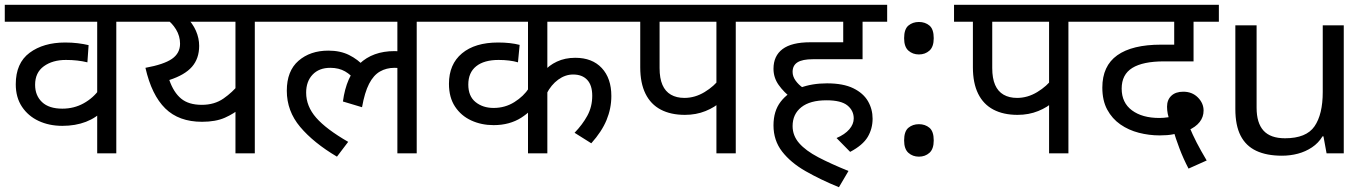

<svg xmlns="http://www.w3.org/2000/svg" viewBox="-20 -642 5732 804"><path d="M570 -551H467V0H387V-198L414 -182Q384 -149 340 -132Q296 -115 241 -115Q186 -115 142 -135.5Q98 -156 72 -195Q46 -234 46 -289Q46 -378 104 -421Q162 -464 253 -464Q281 -464 305.5 -461Q330 -458 351 -453L346 -381Q325 -386 303.5 -388.5Q282 -391 256 -391Q200 -391 163.5 -364.5Q127 -338 127 -287Q127 -242 156 -214.5Q185 -187 241 -187Q290 -187 330.5 -209.5Q371 -232 397 -269L387 -220V-551H0V-622H570Z M1150 -622V-551H1047V0H966V-216L989 -191Q960 -166 921.5 -149Q883 -132 826 -132Q729 -132 672 -188Q615 -244 589 -358Q666 -372 700 -395.5Q734 -419 734 -459Q734 -491 717 -519Q700 -547 672 -566L715 -551H556V-622ZM731 -551 759 -572Q787 -544 800.5 -513Q814 -482 814 -450Q814 -397 784 -362.5Q754 -328 689 -307Q707 -255 738.5 -229Q770 -203 825 -203Q878 -203 916 -229.5Q954 -256 981 -290L966 -239V-551Z M1136 -551V-622H1828V-551H1725V0H1644V-379L1688 -347Q1672 -354 1658 -356Q1644 -358 1632 -358Q1598 -358 1571 -342.5Q1544 -327 1525.5 -291Q1507 -255 1496 -193L1416 -217Q1430 -322 1485.5 -375Q1541 -428 1632 -428Q1652 -428 1669 -425Q1686 -422 1698 -418L1701 -396L1644 -415V-551ZM1468 -304Q1451 -328 1425 -343Q1399 -358 1363 -358Q1316 -358 1289 -329.5Q1262 -301 1262 -254Q1262 -197 1304 -149Q1346 -101 1438 -48L1391 14Q1293 -44 1237 -110.5Q1181 -177 1181 -262Q1181 -345 1230 -387.5Q1279 -430 1355 -430Q1405 -430 1442 -411.5Q1479 -393 1506 -363Z M2597 -551H2272V-333L2258 -343Q2278 -368 2312 -384Q2346 -400 2389 -400Q2460 -400 2500 -357Q2540 -314 2540 -240Q2540 -188 2520 -139.5Q2500 -91 2456 -42L2386 -86Q2419 -120 2439.5 -157.5Q2460 -195 2460 -241Q2460 -285 2439 -307.5Q2418 -330 2380 -330Q2347 -330 2317.5 -308.5Q2288 -287 2269 -250L2272 -287V0H2191V-210L2205 -183Q2186 -164 2162.5 -149Q2139 -134 2110 -126Q2081 -118 2047 -118Q1996 -118 1953.5 -137.5Q1911 -157 1885.5 -195.5Q1860 -234 1860 -291Q1860 -373 1914.5 -418.5Q1969 -464 2066 -464Q2092 -464 2114.5 -461.5Q2137 -459 2156 -454L2149 -381Q2132 -386 2111.5 -388.5Q2091 -391 2068 -391Q2007 -391 1974 -364.5Q1941 -338 1941 -288Q1941 -239 1971.5 -214.5Q2002 -190 2047 -190Q2095 -190 2134 -214.5Q2173 -239 2195 -273L2191 -224V-551H1814V-622H2597Z M3061 -551V0H2980V-244L2999 -217Q2974 -193 2934.5 -177Q2895 -161 2848 -161Q2789 -161 2747 -183Q2705 -205 2683 -249.5Q2661 -294 2661 -360V-551H2582V-622H3165V-551ZM2980 -551H2742V-357Q2742 -314 2754 -286.5Q2766 -259 2789.5 -245.5Q2813 -232 2846 -232Q2890 -232 2930.5 -256.5Q2971 -281 2996 -315L2980 -263Z M3297 -229Q3262 -256 3240.5 -286.5Q3219 -317 3219 -354Q3219 -408 3257 -436.5Q3295 -465 3373 -465H3511V-551H3150V-622H3695V-551H3592V-394H3384Q3340 -394 3319.5 -381Q3299 -368 3299 -341Q3299 -322 3311.5 -304.5Q3324 -287 3343 -274ZM3483 -64Q3518 -79 3536.5 -100.5Q3555 -122 3555 -146Q3555 -179 3528.5 -200.5Q3502 -222 3441 -222Q3372 -222 3335.5 -193Q3299 -164 3299 -114Q3299 -74 3326.5 -42.5Q3354 -11 3406.5 16.5Q3459 44 3533 74L3493 142Q3415 110 3353 74.5Q3291 39 3255 -7.5Q3219 -54 3219 -117Q3219 -177 3249 -216Q3279 -255 3329.5 -274Q3380 -293 3443 -293Q3511 -293 3553 -272.5Q3595 -252 3614.5 -218.5Q3634 -185 3634 -145Q3634 -103 3613.5 -68.5Q3593 -34 3540 -6Z M3828 -414Q3802 -414 3784 -430Q3766 -446 3766 -482Q3766 -520 3784 -535Q3802 -550 3828 -550Q3854 -550 3872 -535Q3890 -520 3890 -482Q3890 -446 3872 -430Q3854 -414 3828 -414ZM3828 14Q3802 14 3784 -2Q3766 -18 3766 -54Q3766 -92 3784 -107Q3802 -122 3828 -122Q3854 -122 3872 -107Q3890 -92 3890 -54Q3890 -18 3872 -2Q3854 14 3828 14Z M4454 -551V0H4373V-244L4392 -217Q4367 -193 4327.5 -177Q4288 -161 4241 -161Q4182 -161 4140 -183Q4098 -205 4076 -249.5Q4054 -294 4054 -360V-551H3975V-622H4558V-551ZM4373 -551H4135V-357Q4135 -314 4147 -286.5Q4159 -259 4182.5 -245.5Q4206 -232 4239 -232Q4283 -232 4323.5 -256.5Q4364 -281 4389 -315L4373 -263Z M4957 64Q4935 22 4919 -20.5Q4903 -63 4893 -97L4880 -133Q4873 -150 4870 -165Q4867 -180 4867 -195Q4867 -224 4885 -241Q4903 -258 4935 -258Q4972 -258 4996 -234Q5020 -210 5020 -179Q5020 -152 5003.5 -131Q4987 -110 4955 -96L4938 -92Q4914 -84 4892 -79.5Q4870 -75 4836 -75Q4792 -75 4749 -86Q4706 -97 4671.5 -121Q4637 -145 4616.5 -183Q4596 -221 4596 -275Q4596 -366 4658.5 -410.5Q4721 -455 4842 -455H4913L4897 -420V-551H4543V-622H5084V-551H4978V-385H4854Q4766 -385 4721.5 -357.5Q4677 -330 4677 -271Q4677 -212 4720 -180Q4763 -148 4835 -148Q4852 -148 4872.5 -151Q4893 -154 4915 -164L4960 -112Q4974 -78 4991 -45Q5008 -12 5033 30Z M5607 -536V0H5535L5522 -71H5518Q5501 -43 5474 -25Q5447 -7 5415 1.5Q5383 10 5348 10Q5284 10 5240.5 -10.5Q5197 -31 5175 -74Q5153 -117 5153 -185V-536H5242V-191Q5242 -127 5271 -95Q5300 -63 5361 -63Q5450 -63 5484.5 -113Q5519 -163 5519 -257V-536Z"/></svg>

Font: hexlhindi05
Style: Book
Weight: 400
Designer: Jelle Bosma - Monotype Design Team
Foundry: Monotype Imaging Inc.
Version: Version 2.003